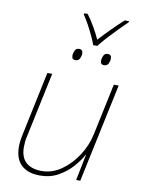

<svg xmlns="http://www.w3.org/2000/svg" viewBox="-95 -935 744 1010"><g transform="rotate(10 276.5 -430.5)"><path d="M347 -714Q340 -735 327 -762.5Q314 -790 299 -817.5Q284 -845 270 -865L272 -871H290Q311 -843 330.5 -809Q350 -775 363 -746Q389 -775 423 -809Q457 -843 488 -871H511L510 -865Q489 -845 462 -817.5Q435 -790 410 -762.5Q385 -735 369 -714ZM268 -620Q249 -620 249 -641Q249 -654 255.5 -668Q262 -682 278 -682Q298 -682 298 -661Q298 -648 291.5 -634Q285 -620 268 -620ZM421 -620Q402 -620 402 -641Q402 -654 408.5 -668Q415 -682 431 -682Q451 -682 451 -661Q451 -648 444.5 -634Q438 -620 421 -620ZM190 10Q125 10 90 -23Q55 -56 55 -120Q55 -149 63 -186L135 -528H161L88 -183Q84 -167 82.5 -152Q81 -137 81 -124Q81 -68 111 -41.5Q141 -15 194 -15Q250 -15 299 -49Q348 -83 383.5 -137.5Q419 -192 432 -254L490 -528H516L404 0H382L410 -139H408Q392 -108 361 -73Q330 -38 287 -14Q244 10 190 10Z"/></g></svg>

Font: Noto Sans Thin
Style: Italic
Weight: 100
Italic angle: -12°
Designer: Monotype Design Team
Foundry: Monotype Imaging Inc.
Version: Version 2.013; ttfautohint (v1.8.4.7-5d5b)